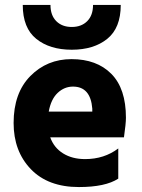

<svg xmlns="http://www.w3.org/2000/svg" viewBox="-20 -751 573 776"><path d="M356 -731H468Q468 -638 413.5 -594Q359 -550 270 -550Q181 -550 126.5 -594Q72 -638 72 -731H184Q184 -689 207.5 -665.5Q231 -642 270 -642Q309 -642 332.5 -665.5Q356 -689 356 -731ZM353 -300V-312Q346 -401 275 -401Q240 -401 213 -375.5Q186 -350 177 -300ZM458 -151V-29Q406 5 299 5Q174 5 104.5 -67.5Q35 -140 35 -254Q35 -375 102.5 -443.5Q170 -512 269 -512Q371 -512 430 -452.5Q489 -393 489 -275Q489 -252 481 -196H183Q198 -154 235 -131Q272 -108 324 -108Q401 -108 458 -151Z"/></svg>

Font: Hind Bold
Style: Regular
Weight: 700
Designer: Manushi Parikh, Satya Rajpurohit
Foundry: Indian Type Foundry
Version: Version 1.201;PS 1.0;hotconv 1.0.78;makeotf.lib2.5.61930; tt